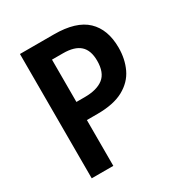

<svg xmlns="http://www.w3.org/2000/svg" viewBox="-168 -835 901 955"><g transform="rotate(-30 282.5 -357.0)"><path d="M278 -714Q405 -714 464.5 -657.5Q524 -601 524 -496Q524 -431 499 -378Q474 -325 417.5 -294Q361 -263 268 -263H207V0H83V-714ZM270 -610H207V-367H255Q325 -367 362 -396Q399 -425 399 -493Q399 -553 367.5 -581.5Q336 -610 270 -610Z"/></g></svg>

Font: Noto Sans SemiCondensed SemiBold
Style: Regular
Weight: 600
Width: 4
Designer: Monotype Design Team
Foundry: Monotype Imaging Inc.
Version: Version 2.013; ttfautohint (v1.8.4.7-5d5b)